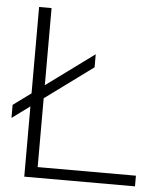

<svg xmlns="http://www.w3.org/2000/svg" viewBox="-51 -743 660 787"><g transform="rotate(5 279.0 -349.0)"><path d="M78.1 -289.1 4.9 -235.4V-289.1L78.1 -342.8V-698.2H129.4V-380.9L326.2 -525.4V-471.7L129.4 -327.1V-43.9H533.7V0H78.1Z"/></g></svg>

Font: Voltera Light
Style: Light
Weight: 300
Designer: Bernd Montag
Version: Version 1.301